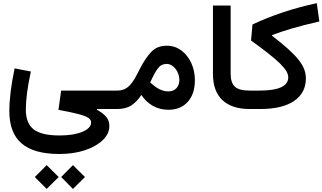

<svg xmlns="http://www.w3.org/2000/svg" viewBox="-20 -707 2091 1245"><path d="M282.7 518.1 360.4 440.9 282.7 363.8 205.6 440.9ZM453.1 518.1 530.8 440.9 453.1 363.8 376.5 440.9ZM608.9 0H737.3V-119.6H376.5L358.9 5.4C415 15.6 458 24.4 488.8 32.7C549.8 48.8 570.8 64 570.8 86.9C570.8 111.8 551.8 131.8 513.7 147.9C475.6 163.6 426.3 171.4 365.7 171.4C288.1 171.4 232.4 158.2 198.7 132.3C164.6 106 147.5 63 147.5 3.9C147.5 -60.5 158.2 -143.1 180.2 -243.2L74.7 -263.7C52.7 -159.7 40.5 -62 40.5 12.7C40.5 202.1 145 291.5 365.2 291.5C425.8 291.5 480.5 283.7 529.3 267.6C578.1 251.5 617.2 229.5 646 202.1C674.8 174.3 689 144 689 110.4C689 65.9 667.5 38.1 608.9 4.9Z M737.3 -119.6C725.1 -119.6 719.2 -99.6 719.2 -60.1C719.2 -20 725.1 0 737.3 0C776.4 0 807.6 -7.8 831.5 -23.4C855.5 -39.1 877 -61.5 896.5 -91.3C937 -31.2 996.6 4.9 1071.3 4.9C1124.5 4.9 1167 -12.2 1197.8 -46.9C1228.5 -81.1 1243.7 -127.9 1243.7 -187.5C1243.7 -227.1 1235.8 -263.7 1220.7 -297.4C1189.5 -365.2 1133.8 -410.6 1062 -410.6C1019.5 -410.6 985.4 -397 960 -369.6C934.1 -342.3 908.7 -303.7 883.8 -254.4C840.8 -168.5 812.5 -119.6 737.3 -119.6ZM966.8 -199.7C979 -226.1 992.2 -248 1005.9 -266.1C1019 -283.7 1037.6 -292.5 1060.5 -292.5C1107.9 -292.5 1143.1 -237.3 1143.1 -189C1143.1 -144 1115.2 -114.3 1071.8 -114.3C1030.3 -114.3 994.6 -134.8 954.1 -172.4Z M1360.8 -227.1C1360.8 -76.2 1447.3 0 1599.6 0H1600.1V-119.6H1599.6C1553.2 -119.6 1521 -127.9 1502.9 -145C1484.9 -161.6 1475.6 -189.9 1475.6 -229.5V-670.9H1360.8Z M2034.2 -686.5C1879.9 -653.3 1741.7 -606.9 1617.2 -548.3L1607.9 -444.3C1784.2 -316.9 1849.1 -256.3 1849.1 -205.6C1849.1 -148.4 1787.1 -119.6 1663.6 -119.6H1600.1C1587.9 -119.6 1582 -103 1582 -60.1C1582 -17.1 1587.9 0 1600.1 0H1666C1761.2 0 1835 -17.1 1886.2 -51.8C1937.5 -86.4 1963.4 -135.3 1963.4 -198.7C1963.4 -283.2 1903.8 -351.6 1743.7 -475.6L1744.1 -479.5C1781.7 -493.7 1825.2 -508.3 1873.5 -522.5C1921.9 -536.6 1981 -551.8 2050.8 -567.9Z"/></svg>

Font: Estedad SemiBold
Style: Regular
Weight: 600
Designer: Amin Abedi
Version: Version 7.3